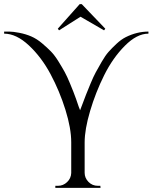

<svg xmlns="http://www.w3.org/2000/svg" viewBox="-60 -910 739 930"><path d="M326 -890H336L450 -771L444 -763L330 -829L226 -763L220 -771ZM-40 -757Q-33 -757 -15 -757Q3 -757 34 -751Q65 -745 91.5 -733.5Q118 -722 143.5 -700.5Q169 -679 187 -660.5Q205 -642 223.5 -612Q242 -582 253.5 -561Q265 -540 279 -506Q297 -463 308.5 -430.5Q320 -398 321 -394Q325 -384 328 -376Q331 -383 340 -407.5Q349 -432 356.5 -451Q364 -470 378.5 -505Q393 -540 404 -560Q415 -580 432.5 -610.5Q450 -641 466 -659Q482 -677 504.5 -698Q527 -719 549 -730Q603 -757 659 -757V-747Q603 -747 544.5 -688Q486 -629 444.5 -545.5Q403 -462 376.5 -372.5Q350 -283 350 -220V-73Q350 -48 368.5 -29Q387 -10 414 -10H426L427 0H208V-10H221Q246 -10 265 -28Q284 -46 285 -72V-221Q285 -288 257 -378Q229 -468 185 -550.5Q141 -633 80 -690Q19 -747 -40 -747Z"/></svg>

Font: Cinzel Decorative
Style: Regular
Weight: 400
Designer: Natanael Gama
Version: Version 1.001;PS 001.001;hotconv 1.0.56;makeotf.lib2.0.21325